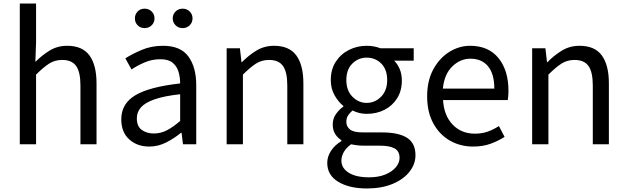

<svg xmlns="http://www.w3.org/2000/svg" viewBox="-20 -816 3548 1086"><path d="M92 0V-796H184V-578L180 -466Q218 -504 261.5 -530.5Q305 -557 360 -557Q446 -557 486 -502.5Q526 -448 526 -344V0H435V-332Q435 -409 410.5 -443Q386 -477 332 -477Q290 -477 257.5 -456Q225 -435 184 -394V0Z M824 13Q756 13 711 -27.5Q666 -68 666 -141Q666 -230 746 -277.5Q826 -325 999 -344Q999 -379 989.5 -410.5Q980 -442 956 -461.5Q932 -481 887 -481Q840 -481 798 -463Q756 -445 724 -423L689 -486Q726 -510 781 -533.5Q836 -557 902 -557Q1002 -557 1046 -496Q1090 -435 1090 -334V0H1015L1007 -65H1004Q965 -33 919.5 -10Q874 13 824 13ZM850 -61Q889 -61 924 -79Q959 -97 999 -132V-283Q908 -273 854 -254Q800 -235 777 -208.5Q754 -182 754 -147Q754 -101 782 -81Q810 -61 850 -61ZM798 -657Q774 -657 758.5 -673Q743 -689 743 -712Q743 -735 758.5 -751Q774 -767 798 -767Q822 -767 838 -751Q854 -735 854 -712Q854 -689 838 -673Q822 -657 798 -657ZM1013 -657Q989 -657 973 -673Q957 -689 957 -712Q957 -735 973 -751Q989 -767 1013 -767Q1037 -767 1053 -751Q1069 -735 1069 -712Q1069 -689 1053 -673Q1037 -657 1013 -657Z M1262 0V-543H1337L1346 -464H1348Q1386 -503 1430.5 -530Q1475 -557 1530 -557Q1616 -557 1656 -502.5Q1696 -448 1696 -344V0H1605V-332Q1605 -409 1580.5 -443Q1556 -477 1502 -477Q1460 -477 1427.5 -456Q1395 -435 1354 -394V0Z M2055 250Q1956 250 1893.5 212.5Q1831 175 1831 105Q1831 70 1852 37.5Q1873 5 1911 -18V-23Q1890 -36 1876 -58Q1862 -80 1862 -112Q1862 -146 1881 -172Q1900 -198 1922 -213V-217Q1895 -238 1873 -276Q1851 -314 1851 -363Q1851 -423 1879 -466.5Q1907 -510 1953.5 -533.5Q2000 -557 2054 -557Q2077 -557 2097 -553Q2117 -549 2131 -543H2320V-473H2209Q2229 -454 2241 -425Q2253 -396 2253 -361Q2253 -303 2226.5 -260.5Q2200 -218 2155 -195Q2110 -172 2054 -172Q2012 -172 1974 -191Q1959 -178 1949 -163.5Q1939 -149 1939 -126Q1939 -101 1959 -84Q1979 -67 2034 -67H2141Q2235 -67 2282.5 -36.5Q2330 -6 2330 62Q2330 112 2296.5 155Q2263 198 2201 224Q2139 250 2055 250ZM2068 187Q2121 187 2159.5 171Q2198 155 2219 130Q2240 105 2240 77Q2240 39 2212 23.5Q2184 8 2130 8H2036Q2021 8 2002.5 6Q1984 4 1966 0Q1937 21 1924 45Q1911 69 1911 92Q1911 135 1952.5 161Q1994 187 2068 187ZM2054 -234Q2101 -234 2135.5 -269Q2170 -304 2170 -363Q2170 -423 2136.5 -456.5Q2103 -490 2054 -490Q2007 -490 1973 -456.5Q1939 -423 1939 -363Q1939 -304 1973.5 -269Q2008 -234 2054 -234Z M2656 13Q2584 13 2525 -20.5Q2466 -54 2431 -118Q2396 -182 2396 -271Q2396 -360 2431 -424Q2466 -488 2521.5 -522.5Q2577 -557 2639 -557Q2743 -557 2799.5 -487.5Q2856 -418 2856 -302Q2856 -287 2855 -274Q2854 -261 2852 -250H2486Q2491 -163 2540 -111.5Q2589 -60 2666 -60Q2706 -60 2738.5 -71.5Q2771 -83 2802 -103L2834 -42Q2799 -19 2755 -3Q2711 13 2656 13ZM2485 -315H2776Q2776 -398 2740.5 -441Q2705 -484 2641 -484Q2583 -484 2538 -440Q2493 -396 2485 -315Z M2990 0V-543H3065L3074 -464H3076Q3114 -503 3158.5 -530Q3203 -557 3258 -557Q3344 -557 3384 -502.5Q3424 -448 3424 -344V0H3333V-332Q3333 -409 3308.5 -443Q3284 -477 3230 -477Q3188 -477 3155.5 -456Q3123 -435 3082 -394V0Z"/></svg>

Font: Chocolate Classical Sans
Style: Regular
Weight: 400
Designer: 田海東、宇文滿月
Foundry: Moonlit Owen
Version: Version 1.001